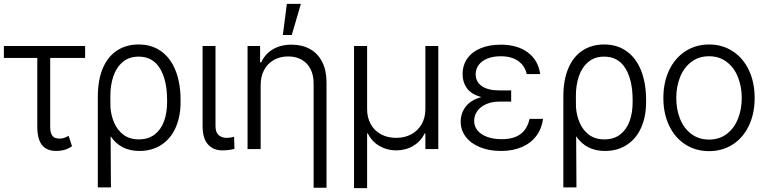

<svg xmlns="http://www.w3.org/2000/svg" viewBox="-20 -767 3948 988"><path d="M418 -468.8H238.3V-116.2Q238.3 -89.4 245.1 -75.7Q252 -62 262.5 -57.9Q272.9 -53.7 288.1 -53.7Q299.8 -53.7 311.5 -57.9Q323.2 -62 333 -68.4L350.6 -14.6Q330.6 -1 311 4.4Q291.5 9.8 269.5 9.8Q220.7 9.8 196.3 -20.5Q171.9 -50.8 171.9 -116.2V-468.8H0V-530.3H418Z M693.4 -538.1Q761.2 -538.1 809.8 -502.9Q858.4 -467.8 883.8 -403.1Q909.2 -338.4 909.2 -252V-241.2Q909.2 -167.5 884 -110.6Q858.9 -53.7 810.8 -22Q762.7 9.8 697.3 9.8Q600.6 9.8 549.3 -65.9L550.8 197.3H483.4V-269.5Q483.4 -356 509.3 -416.3Q535.2 -476.6 582.5 -507.3Q629.9 -538.1 693.4 -538.1ZM548.3 -215.8Q551.3 -173.3 567.4 -135.5Q583.5 -97.7 615.2 -73.7Q647 -49.8 694.3 -49.8Q743.2 -49.8 775.6 -74.7Q808.1 -99.6 824 -142.8Q839.8 -186 839.8 -241.2V-252Q839.8 -354.5 803 -415Q766.1 -475.6 693.4 -475.6Q644 -475.6 611.3 -447.8Q578.6 -419.9 563 -373.5Q547.4 -327.1 547.9 -270.5Z M1088.9 -530.3V-118.2Q1088.9 -86.4 1105 -72Q1121.1 -57.6 1145.5 -57.6Q1156.7 -57.6 1168.5 -59.6Q1180.2 -61.5 1184.6 -63.5L1186.5 -1Q1157.7 6.8 1124 6.8Q1077.6 6.8 1050 -24.2Q1022.5 -55.2 1022.5 -118.2V-530.3Z M1321.3 0H1253.9V-530.3H1318.4V-446.3H1324.2Q1343.8 -488.8 1383.5 -512.9Q1423.3 -537.1 1480.5 -537.1Q1534.7 -537.1 1575.2 -514.6Q1615.7 -492.2 1637.9 -448.5Q1660.2 -404.8 1660.2 -342.8V199.2H1593.8V-337.9Q1593.8 -380.4 1577.9 -411.6Q1562 -442.9 1532.5 -459.7Q1502.9 -476.6 1462.9 -476.6Q1421.9 -476.6 1389.6 -458.7Q1357.4 -440.9 1339.4 -407.5Q1321.3 -374 1321.3 -329.1ZM1456.1 -747.1H1528.3L1481.4 -586.9H1435.5Z M1801.8 -530.3H1869.1V-205.1Q1869.1 -162.1 1887.7 -128.4Q1906.2 -94.7 1940.2 -76.2Q1974.1 -57.6 2018.6 -57.6Q2063 -57.6 2097.2 -76.4Q2131.3 -95.2 2150.1 -128.7Q2168.9 -162.1 2168.9 -205.1V-530.3H2235.4V0H2168.9V-80.1H2165Q2144.5 -38.6 2105.7 -15.9Q2066.9 6.8 2018.6 6.8Q1971.2 6.8 1932.1 -16.1Q1893.1 -39.1 1873 -80.1H1869.1V201.2H1801.8Z M2457 -267.6Q2405.3 -281.7 2382.8 -312.7Q2360.4 -343.8 2360.4 -384.8Q2360.4 -431.6 2384.8 -466.1Q2409.2 -500.5 2453.6 -518.8Q2498 -537.1 2556.6 -537.1Q2642.6 -537.1 2696 -497.3Q2749.5 -457.5 2759.8 -385.7H2690.4Q2680.7 -429.2 2646.2 -453.4Q2611.8 -477.5 2556.6 -477.5Q2518.1 -477.5 2489 -466.1Q2460 -454.6 2444.1 -433.8Q2428.2 -413.1 2427.7 -385.7Q2427.7 -346.2 2459.2 -324Q2490.7 -301.8 2549.8 -301.8H2610.4V-244.1H2549.8Q2511.7 -244.1 2482.2 -231.2Q2452.6 -218.3 2436.3 -195.8Q2419.9 -173.3 2419.9 -144.5Q2419.9 -116.7 2437.5 -95.5Q2455.1 -74.2 2487.1 -62.5Q2519 -50.8 2561.5 -50.8Q2623.5 -50.8 2658.7 -77.1Q2693.8 -103.5 2705.1 -155.3H2774.4Q2768.1 -105.5 2740.2 -68.1Q2712.4 -30.8 2665.8 -10.5Q2619.1 9.8 2558.6 9.8Q2497.6 9.8 2450.4 -9.3Q2403.3 -28.3 2377 -62.7Q2350.6 -97.2 2350.6 -141.6Q2350.6 -184.1 2376.2 -218Q2401.9 -252 2457 -267.6Z M3088.9 -538.1Q3156.7 -538.1 3205.3 -502.9Q3253.9 -467.8 3279.3 -403.1Q3304.7 -338.4 3304.7 -252V-241.2Q3304.7 -167.5 3279.5 -110.6Q3254.4 -53.7 3206.3 -22Q3158.2 9.8 3092.8 9.8Q2996.1 9.8 2944.8 -65.9L2946.3 197.3H2878.9V-269.5Q2878.9 -356 2904.8 -416.3Q2930.7 -476.6 2978 -507.3Q3025.4 -538.1 3088.9 -538.1ZM2943.8 -215.8Q2946.8 -173.3 2962.9 -135.5Q2979 -97.7 3010.7 -73.7Q3042.5 -49.8 3089.8 -49.8Q3138.7 -49.8 3171.1 -74.7Q3203.6 -99.6 3219.5 -142.8Q3235.4 -186 3235.4 -241.2V-252Q3235.4 -354.5 3198.5 -415Q3161.6 -475.6 3088.9 -475.6Q3039.6 -475.6 3006.8 -447.8Q2974.1 -419.9 2958.5 -373.5Q2942.9 -327.1 2943.4 -270.5Z M3393.6 -262.7Q3393.6 -343.3 3423.3 -405.8Q3453.1 -468.3 3506.8 -503.2Q3560.5 -538.1 3628.9 -538.1Q3697.3 -538.1 3750.7 -503.2Q3804.2 -468.3 3833.7 -405.8Q3863.3 -343.3 3863.3 -262.7Q3863.3 -182.6 3833.7 -120.4Q3804.2 -58.1 3750.7 -23.7Q3697.3 10.7 3628.9 10.7Q3560.1 10.7 3506.6 -23.7Q3453.1 -58.1 3423.3 -120.4Q3393.6 -182.6 3393.6 -262.7ZM3796.9 -262.7Q3796.9 -321.8 3777.1 -370.8Q3757.3 -419.9 3719.2 -448.7Q3681.2 -477.5 3628.9 -477.5Q3576.2 -477.5 3537.8 -448.7Q3499.5 -419.9 3479.7 -370.8Q3460 -321.8 3460 -262.7Q3460 -203.6 3479.7 -154.8Q3499.5 -106 3537.8 -77.4Q3576.2 -48.8 3628.9 -48.8Q3681.2 -48.8 3719.2 -77.4Q3757.3 -106 3777.1 -154.8Q3796.9 -203.6 3796.9 -262.7Z"/></svg>

Font: Pretendard Std Light
Style: Regular
Weight: 300
Designer: Base glyphs from Inter by Rasmus Andersson; Hangeul glyphs from Noto Sans CJK(Source Han Sans) by Jang Soo-young and Kan
Foundry: Kil Hyung-jin
Version: Version 1.309